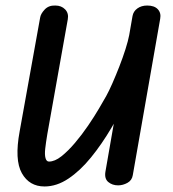

<svg xmlns="http://www.w3.org/2000/svg" viewBox="-20 -670 624 694"><path d="M141 4Q86 4 59 -44Q32 -92 51 -195L125 -606Q127 -620 141.5 -635.5Q156 -651 180 -650Q202 -650 215.5 -636Q229 -622 225 -600L151 -185Q146 -155 143.5 -133Q141 -111 144.5 -98.5Q148 -86 157 -86Q178 -86 202 -105Q226 -124 251 -153.5Q276 -183 298.5 -216Q321 -249 338 -278Q355 -307 364 -323Q374 -341 386.5 -369.5Q399 -398 411.5 -430Q424 -462 433.5 -492Q443 -522 447 -543H531L497 -385L446 -326Q417 -266 382.5 -207.5Q348 -149 309 -101Q270 -53 227.5 -24.5Q185 4 141 4ZM407 0Q386 0 371.5 -12Q357 -24 361 -49L459 -612Q462 -629 476.5 -639.5Q491 -650 512 -650Q538 -650 550.5 -636.5Q563 -623 559 -602L460 -37Q457 -18 440.5 -9Q424 0 407 0Z"/></svg>

Font: Edu QLD Beginners
Style: Regular
Weight: 400
Designer: Tina and Corey Anderson
Foundry: Google for Education
Version: Version 1.001